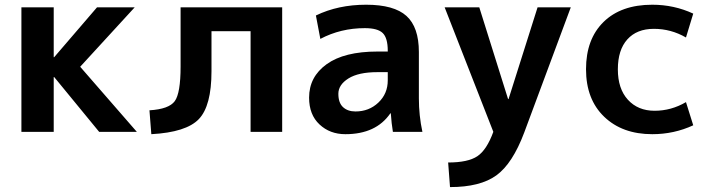

<svg xmlns="http://www.w3.org/2000/svg" viewBox="-20 -550 2970 801"><path d="M69.3 0V-519.5H204.1V-311.5H206.1L384.8 -519.5H542L314.5 -271.5L550.8 0H393.6L206.1 -228.5H204.1V0Z M603.5 -89.8Q684.6 -94.7 709 -127.9Q733.4 -161.1 733.4 -272.5V-519.5H1157.2V0H1025.4V-419.9H862.3V-252.9Q862.3 -108.4 809.6 -53.2Q756.8 2 611.3 9.8Z M1269.5 -142.6Q1269.5 -229.5 1342.8 -282.2Q1416 -335 1554.7 -335H1597.7V-337.9Q1597.7 -391.6 1576.7 -412.1Q1555.7 -432.6 1502 -432.6Q1401.4 -432.6 1316.4 -387.7L1297.9 -485.4Q1390.6 -530.3 1507.3 -530.3Q1624 -530.3 1675.8 -483.4Q1727.5 -436.5 1727.5 -333V-139.6Q1727.5 -68.4 1742.2 0H1619.1Q1613.3 -34.2 1610.4 -77.1H1608.4Q1548.8 9.8 1420.9 9.8Q1356.4 9.8 1313 -30.8Q1269.5 -71.3 1269.5 -142.6ZM1462.9 -85Q1519.5 -85 1558.6 -122.1Q1597.7 -159.2 1597.7 -214.8V-249H1554.7Q1475.6 -249 1433.6 -222.7Q1391.6 -196.3 1391.6 -158.7Q1391.6 -121.1 1411.1 -103Q1430.7 -85 1462.9 -85Z M1835 -519.5H1979.5L2099.6 -136.7H2101.6L2222.7 -519.5H2361.3L2167 2.9Q2118.2 132.8 2050.8 181.6Q1983.4 230.5 1857.4 230.5L1849.6 127.9Q1932.6 127.9 1971.7 101.6Q2010.7 75.2 2038.1 0Z M2701.2 -530.3Q2792 -530.3 2872.1 -493.2L2841.8 -393.6Q2779.3 -429.7 2708 -429.7Q2636.7 -429.7 2597.2 -385.7Q2557.6 -341.8 2557.6 -260.7Q2557.6 -179.7 2599.6 -133.8Q2641.6 -87.9 2710.9 -87.9Q2780.3 -87.9 2841.8 -124L2872.1 -27.3Q2792 9.8 2701.2 9.8Q2576.2 9.8 2500.5 -63Q2424.8 -135.7 2424.8 -261.2Q2424.8 -386.7 2498 -458.5Q2571.3 -530.3 2701.2 -530.3Z"/></svg>

Font: GenEi M Gothic v2 Bold
Style: Regular
Weight: 700
Version: Version 2.0